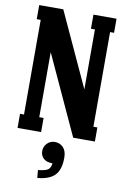

<svg xmlns="http://www.w3.org/2000/svg" viewBox="-100 -738 688 1047"><g transform="rotate(10 244.0 -215.0)"><path d="M160.2 0H29.8V-78.1H51.8V-602.1H29.8V-680.2H163.1L352.1 -270V-602.1H330.1V-680.2H458V-602.1H436V-78.1H458V0H337.9L136.2 -438V-78.1H160.2ZM183.1 250 179.2 207Q219.2 202.6 233.4 193.1Q247.6 183.6 251 157.2Q218.3 157.2 201.2 141.6Q184.1 126 184.1 100.1Q184.1 75.7 201.4 57.9Q218.8 40 244.1 40Q272 40 290.5 59.3Q309.1 78.6 309.1 116.2Q309.1 182.1 279.3 213.1Q249.5 244.1 183.1 250Z"/></g></svg>

Font: Margherita Black
Style: Regular
Weight: 900
Designer: James Puckett
Foundry: Dunwich Type Founders
Version: Version 1.008;hotconv 1.0.109;makeotfexe 2.5.65596